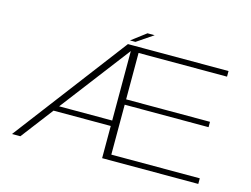

<svg xmlns="http://www.w3.org/2000/svg" viewBox="-102 -936 1448 1109"><g transform="rotate(15 622.0 -382.0)"><path d="M46.5 0H96.5L600 -659.5L600.5 -675H559ZM226 -192.5H594.5V-225H243ZM585.5 0H1160.5V-33.5H631.5V-332H1133V-364H631.5V-641.5H1160.5V-675H585.5ZM565 -698.5H597.5L695 -764.5H652Z"/></g></svg>

Font: Anybody Expanded ExtraLight
Style: Regular
Weight: 250
Width: 7
Version: Version 1.113;gftools[0.9.25]